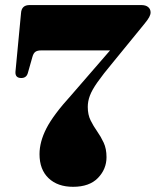

<svg xmlns="http://www.w3.org/2000/svg" viewBox="-20 -720 614 758"><path d="M400.5 -99.5Q400.5 -52.5 366.8 -17.5Q333 17.5 268.5 17.5Q207.5 17.5 171.8 -16.5Q136 -50.5 136 -111.5Q136 -160 163.2 -213.2Q190.5 -266.5 261.5 -344.5L414.5 -521H142.5Q127.5 -521 119.8 -515.5Q112 -510 108 -495.5L90 -432Q84.5 -412 64 -412Q39.5 -412 41 -436.5L63 -668Q65 -700 96.5 -700H538Q555.5 -700 565 -692Q574.5 -684 574.5 -671Q574.5 -662.5 569 -652.2Q563.5 -642 549.5 -625L427 -475Q386.5 -426.5 364.8 -395.5Q343 -364.5 334.8 -342.2Q326.5 -320 326.5 -298Q326.5 -267 337.8 -244.5Q349 -222 363.5 -201.5Q378 -181 389.2 -157Q400.5 -133 400.5 -99.5Z"/></svg>

Font: Fraunces 72pt S000 Black
Style: Regular
Weight: 900
Version: Version 1.000; ttfautohint (v1.8.3)